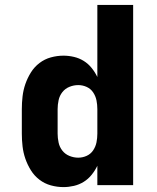

<svg xmlns="http://www.w3.org/2000/svg" viewBox="-20 -755 640 783"><path d="M239 8Q213 8 187.5 1Q162 -6 141 -22Q120 -38 106 -60.5Q92 -83 83.5 -107.5Q75 -132 72 -158Q69 -184 69 -210V-310Q69 -336 72 -362Q75 -388 83.5 -412.5Q92 -437 106 -459.5Q120 -482 141 -498Q162 -514 187.5 -521Q213 -528 239 -528Q260 -528 281.5 -523Q303 -518 321.5 -506.5Q340 -495 354 -477.5Q368 -460 377 -441V-735H523V0H377V-79Q368 -60 354 -42.5Q340 -25 321.5 -13.5Q303 -2 281.5 3Q260 8 239 8ZM299 -112Q317 -112 333.5 -119.5Q350 -127 360 -142Q370 -157 373.5 -174.5Q377 -192 377 -210V-310Q377 -328 373.5 -345.5Q370 -363 360 -378Q350 -393 333.5 -400.5Q317 -408 299 -408Q281 -408 263.5 -401Q246 -394 234.5 -379.5Q223 -365 219 -346.5Q215 -328 215 -310V-210Q215 -192 219 -173.5Q223 -155 234.5 -140.5Q246 -126 263.5 -119Q281 -112 299 -112Z"/></svg>

Font: Iosevka Custom Heavy Extended
Style: Regular
Weight: 900
Width: 7
Monospace: yes
Designer: Belleve Invis
Foundry: Belleve Invis
Version: Version 11.2.4; ttfautohint (v1.8.4)